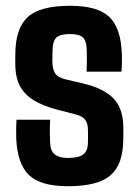

<svg xmlns="http://www.w3.org/2000/svg" viewBox="-20 -629 473 658"><path d="M213.6 9.2Q119.3 9.2 79.4 -29Q39.5 -67.2 35.6 -154.4Q35.1 -174.2 35.4 -191.4Q35.8 -208.6 36.6 -218.6H151.9Q150.4 -189.2 150.9 -171.5Q151.3 -153.7 151.7 -140.1Q152.9 -111.1 168 -99.4Q183.1 -87.7 213.6 -87.7Q249.2 -87.7 265.2 -99.7Q281.2 -111.8 281.4 -141Q281.6 -154.2 281.6 -158.7Q281.6 -163.2 281.6 -167.3Q281.6 -171.5 281.4 -183.6Q281.2 -204.7 272.7 -217.4Q264.2 -230.2 241.3 -236.3L172.3 -254.3Q126.5 -266.5 95.5 -285.5Q64.4 -304.5 48.6 -333.8Q32.8 -363.2 32.5 -407.2Q32.3 -417.8 32.3 -426.2Q32.3 -434.6 32.5 -443.2Q33 -532.1 75.1 -570.6Q117.2 -609.2 219.9 -609.2Q313.6 -609.2 353.6 -572Q393.6 -534.7 397.4 -448.4Q398.2 -438.1 397.8 -415.3Q397.4 -392.5 396.2 -383.3H276.8Q277.5 -395.1 277.6 -410.5Q277.8 -425.9 277.6 -440.2Q277.5 -454.5 277 -463.1Q275.7 -489.9 263.5 -501.1Q251.3 -512.3 219.9 -512.3Q187.1 -512.3 174.2 -501.1Q161.4 -489.9 160.4 -462.9Q160.3 -459.1 159.8 -449.4Q159.3 -439.7 159.4 -418.7Q159.7 -393.3 168.3 -378.6Q177 -363.9 203.3 -357.4L265.1 -342.8Q334 -326.9 368.4 -292.2Q402.8 -257.5 402.8 -189.9Q402.8 -179.9 402.7 -170.8Q402.7 -161.6 402.4 -151.1Q401.9 -65.4 358.6 -28.1Q315.3 9.2 213.6 9.2Z"/></svg>

Font: Big Shoulders Text SC Thin
Style: Regular
Weight: 100
Designer: Patric King
Foundry: XO Type Co
Version: Version 2.002